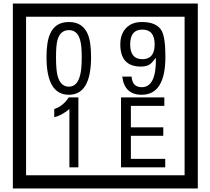

<svg xmlns="http://www.w3.org/2000/svg" viewBox="-20 -980 1195 1090"><path d="M1103 90H53V-960H1103ZM1028 15V-885H128V15ZM497 -656Q497 -442 371 -442Q244 -442 244 -656Q244 -744 265 -789Q294 -855 371 -855Q448 -855 477 -789Q497 -745 497 -656ZM444 -656Q444 -723 435 -752Q420 -809 371 -809Q322 -809 306 -752Q298 -723 298 -656Q298 -587 306 -553Q322 -488 371 -488Q419 -488 435 -554Q444 -587 444 -656ZM919 -658Q919 -442 784 -442Q687 -442 674 -545H727Q731 -485 785 -485Q868 -485 865 -652Q844 -625 834 -617Q814 -602 780 -602Q663 -602 663 -728Q663 -786 695.5 -820.5Q728 -855 786 -855Q870 -855 898 -805Q919 -766 919 -658ZM858 -728Q858 -812 788 -812Q719 -812 719 -728Q719 -644 788 -644Q858 -644 858 -728ZM425 -30H374V-361Q328 -323 288 -315V-361Q339 -378 370 -427H425ZM918 -30H667V-427H913V-379H723V-257H907V-209H723V-78H918Z"/></svg>

Font: Unicode BMP Fallback SIL
Style: Regular
Weight: 400
Foundry: NRSI, SIL International
Version: Version 5.1 Based on Unicode 5.1